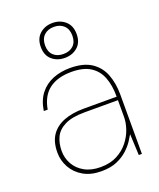

<svg xmlns="http://www.w3.org/2000/svg" viewBox="-140 -828 768 926"><g transform="rotate(-20 244.5 -364.5)"><path d="M220 12Q166 12 128 -10Q90 -32 70 -68Q50 -104 50 -145Q50 -200 73.5 -234Q97 -268 140 -284.5Q183 -301 241 -301H411Q411 -359 395 -400.5Q379 -442 343 -465Q307 -488 246 -488Q175 -488 132 -456Q89 -424 77 -356H57Q65 -409 91.5 -442.5Q118 -476 158 -492Q198 -508 246 -508Q315 -508 355.5 -481Q396 -454 413.5 -408Q431 -362 431 -305V0H415L410 -109Q404 -98 391 -78Q378 -58 356 -37.5Q334 -17 301 -2.5Q268 12 220 12ZM223 -8Q272 -8 307.5 -26.5Q343 -45 366 -74Q389 -103 400 -135.5Q411 -168 411 -197V-283H241Q175 -283 138 -264.5Q101 -246 86.5 -215Q72 -184 72 -145Q72 -109 89.5 -77.5Q107 -46 141 -27Q175 -8 223 -8ZM241 -562Q202 -562 175.5 -585Q149 -608 149 -651Q149 -694 175.5 -717.5Q202 -741 241 -741Q280 -741 306.5 -717.5Q333 -694 333 -651Q333 -608 306.5 -585Q280 -562 241 -562ZM241 -582Q273 -582 292 -600Q311 -618 311 -651Q311 -684 292 -702.5Q273 -721 241 -721Q209 -721 190 -702.5Q171 -684 171 -651Q171 -618 190 -600Q209 -582 241 -582Z"/></g></svg>

Font: DM Sans 24pt Thin
Style: Regular
Weight: 250
Designer: Colophon Foundry, Jonny Pinhorn
Foundry: Colophon Foundry
Version: Version 4.004;gftools[0.9.30]